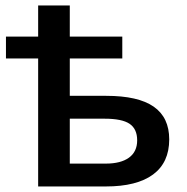

<svg xmlns="http://www.w3.org/2000/svg" viewBox="-20 -673 676 693"><path d="M117.7 -461.9H1.5V-541H117.7V-653.3H231.9V-541H421.4V-461.9H231.9V-327.1H363.3Q478.5 -327.1 534.7 -288.1Q590.8 -249 590.8 -169.9Q590.8 -86.4 532.5 -43.2Q474.1 0 361.8 0H117.7ZM475.1 -166.5Q475.1 -207.5 447.8 -226.1Q420.4 -244.6 357.4 -244.6H231.9V-82.5H361.8Q416 -82.5 445.6 -104Q475.1 -125.5 475.1 -166.5Z"/></svg>

Font: Viking Open Sans Light
Style: Bold
Weight: 600
Foundry: Ascender Corporation
Version: Version 2.001